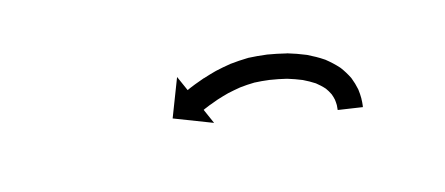

<svg xmlns="http://www.w3.org/2000/svg" viewBox="-26 -304 350 151"><g transform="rotate(-10 149.5 -228.0)"><path d="M236.4 -203.3C236.4 -202.8 236.4 -202.4 236.4 -202L256.3 -200.8C256.4 -201.3 256.4 -201.8 256.4 -202.4C256.4 -202.4 256.4 -202.4 256.4 -202.5C256.4 -202.5 256.4 -202.6 256.4 -202.6C256.5 -204.2 256.4 -205.7 256.3 -207.3C256.3 -207.3 256.3 -207.4 256.3 -207.6C256.3 -207.7 256.3 -207.8 256.3 -207.8C256.1 -210.2 255.7 -212.6 255.2 -214.9C255.2 -214.9 255.1 -215.1 255.1 -215.3C255 -215.5 255 -215.6 255 -215.6C254.1 -218.6 253 -221.5 251.6 -224.3C251.6 -224.3 251.5 -224.5 251.4 -224.7C251.3 -224.9 251.2 -225.1 251.2 -225.1C249.3 -228.2 247.1 -231.2 244.6 -234C244.6 -234 244.5 -234.1 244.3 -234.3C244.1 -234.4 244 -234.6 244 -234.6C240.9 -237.5 237.5 -240.1 233.9 -242.5C233.9 -242.5 233.7 -242.6 233.6 -242.7C233.4 -242.8 233.2 -242.9 233.2 -242.9C229.1 -245.2 224.7 -247.1 220.3 -248.8C220.3 -248.8 220.2 -248.9 220 -248.9C219.9 -249 219.7 -249 219.7 -249C214.9 -250.5 210 -251.8 205 -252.8C205 -252.8 204.9 -252.8 204.8 -252.8C204.7 -252.8 204.6 -252.8 204.6 -252.8C199.5 -253.6 194.3 -254.2 189.2 -254.6C189.2 -254.6 189.1 -254.6 189 -254.6C188.9 -254.6 188.8 -254.6 188.8 -254.6C183.9 -254.8 178.9 -254.8 174 -254.6C174 -254.6 173.8 -254.5 173.7 -254.5C173.6 -254.5 173.4 -254.5 173.4 -254.5C168.9 -254 164.3 -253.3 159.8 -252.4C159.8 -252.4 159.7 -252.4 159.6 -252.4C159.5 -252.3 159.4 -252.3 159.4 -252.3C155.4 -251.3 151.4 -250.2 147.4 -248.9C147.4 -248.9 147.3 -248.9 147.3 -248.8C147.2 -248.8 147.1 -248.8 147.1 -248.8C143.8 -247.6 140.5 -246.3 137.2 -244.9C137.2 -244.9 137.1 -244.9 137.1 -244.9C137 -244.9 137 -244.9 137 -244.9C134.5 -243.7 131.9 -242.6 129.5 -241.4C129.5 -241.4 129.4 -241.4 129.4 -241.3C129.4 -241.3 129.3 -241.3 129.3 -241.3C127.8 -240.5 126.2 -239.7 124.6 -238.9C124.6 -238.9 124.6 -238.8 124.6 -238.8C124.6 -238.8 124.5 -238.8 124.5 -238.8C124 -238.5 123.4 -238.2 122.9 -237.9L116.5 -249.5L107.4 -218L138.9 -208.9L132.6 -220.4C133.1 -220.7 133.6 -221 134.1 -221.3C134.1 -221.3 134.1 -221.2 134.1 -221.2C134.1 -221.2 134 -221.2 134 -221.2C135.5 -222 136.9 -222.7 138.4 -223.5C138.4 -223.5 138.4 -223.5 138.3 -223.4C138.3 -223.4 138.3 -223.4 138.3 -223.4C140.5 -224.5 142.8 -225.6 145.1 -226.6C145.1 -226.6 145 -226.6 145 -226.5C144.9 -226.5 144.9 -226.5 144.9 -226.5C147.8 -227.7 150.8 -228.9 153.9 -230C153.9 -230 153.8 -229.9 153.7 -229.9C153.6 -229.9 153.6 -229.9 153.6 -229.9C157.1 -231 160.7 -232 164.2 -232.9C164.2 -232.9 164.1 -232.9 164 -232.9C163.9 -232.8 163.8 -232.8 163.8 -232.8C167.7 -233.6 171.6 -234.2 175.5 -234.6C175.5 -234.6 175.4 -234.6 175.3 -234.6C175.1 -234.6 175 -234.6 175 -234.6C179.4 -234.8 183.7 -234.8 188.1 -234.6C188.1 -234.6 188 -234.6 187.9 -234.6C187.8 -234.6 187.8 -234.6 187.8 -234.6C192.4 -234.3 197 -233.8 201.6 -233.1C201.6 -233.1 201.4 -233.1 201.3 -233.1C201.2 -233.1 201.1 -233.2 201.1 -233.2C205.4 -232.3 209.6 -231.2 213.8 -229.9C213.8 -229.9 213.6 -230 213.5 -230C213.3 -230.1 213.2 -230.1 213.2 -230.1C216.7 -228.8 220.2 -227.2 223.6 -225.4C223.6 -225.4 223.4 -225.5 223.3 -225.6C223.1 -225.7 222.9 -225.8 222.9 -225.8C225.5 -224.1 228 -222.2 230.3 -220C230.3 -220 230.1 -220.2 230 -220.4C229.8 -220.5 229.7 -220.7 229.7 -220.7C231.3 -218.8 232.8 -216.9 234 -214.8C234 -214.8 233.9 -215 233.8 -215.2C233.7 -215.4 233.6 -215.6 233.6 -215.6C234.5 -213.8 235.2 -211.9 235.8 -210C235.8 -210 235.8 -210.2 235.7 -210.3C235.7 -210.5 235.6 -210.7 235.6 -210.7C236 -209.1 236.2 -207.5 236.4 -205.9C236.4 -205.9 236.4 -206 236.4 -206.1C236.4 -206.2 236.4 -206.4 236.4 -206.4C236.4 -205.3 236.4 -204.1 236.4 -203C236.4 -203 236.4 -203.1 236.4 -203.2C236.4 -203.2 236.4 -203.3 236.4 -203.3Z"/></g></svg>

Font: FRB American Cursive Just Arrows Semibold
Style: Italic
Weight: 600
Italic angle: -25°
Version: Version 2.0;Modular Font Editor K font №1